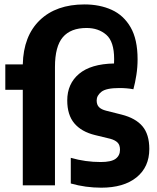

<svg xmlns="http://www.w3.org/2000/svg" viewBox="-20 -838 710 868"><path d="M4 -432V-547H83Q86 -675.5 160 -746.8Q234 -818 362 -818Q431 -818 485 -793.5Q539 -769 570.5 -714.5Q602 -660 602 -570Q602 -534 596.5 -498.8Q591 -463.5 583 -434.5Q555 -440 519 -440Q460 -440 438.5 -423Q417 -406 417 -384Q417 -364.5 427.5 -353.8Q438 -343 460 -337.5L529.5 -320Q593 -304 624 -267.2Q655 -230.5 655 -164.5Q655 -83 597.2 -36.2Q539.5 10.5 437.5 10.5Q403 10.5 368.2 5.8Q333.5 1 300 -8.5V-124.5Q365.5 -105.5 435.5 -105.5Q483 -105.5 502.8 -120.2Q522.5 -135 522.5 -161Q522.5 -182.5 511.5 -193.5Q500.5 -204.5 479 -210.5L409 -227.5Q348 -242.5 316 -280.5Q284 -318.5 284 -384Q284 -459 337.2 -504Q390.5 -549 495.5 -551Q496 -561 496 -571Q496 -650 460.5 -680.8Q425 -711.5 371.5 -711.5Q299.5 -711.5 264 -669.8Q228.5 -628 228.5 -535.5V0H83V-432Z"/></svg>

Font: Encode Sans Condensed Condensed
Style: Bold
Weight: 700
Width: 3
Designer: Multiple Designers
Foundry: Impallari Type
Version: Version 3.000; ttfautohint (v1.8.3) -l 8 -r 50 -G 200 -x 14 